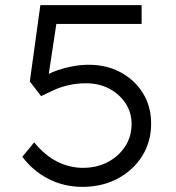

<svg xmlns="http://www.w3.org/2000/svg" viewBox="-20 -720 684 747"><path d="M301 7Q228 7 167.5 -24.5Q107 -56 67 -110L113 -166Q156 -114 204 -90.5Q252 -67 302 -67Q357 -67 399.5 -89.5Q442 -112 467 -150.5Q492 -189 492 -238Q492 -282 468.5 -318Q445 -354 405 -375Q365 -396 314 -396Q280 -396 248.5 -389Q217 -382 190.5 -370Q164 -358 140 -346L96 -403L137 -700H531V-627H178L202 -645L165 -401L144 -417Q161 -430 190 -441.5Q219 -453 255 -460.5Q291 -468 325 -468Q394 -468 448.5 -439Q503 -410 535.5 -358.5Q568 -307 568 -239Q568 -169 533.5 -113.5Q499 -58 438.5 -25.5Q378 7 301 7Z"/></svg>

Font: Lexend Exa Light
Style: Regular
Weight: 300
Designer: Bonnie Shaver-Troup, Thomas Jockin
Foundry: Lexend
Version: Version 1.007